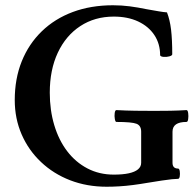

<svg xmlns="http://www.w3.org/2000/svg" viewBox="-20 -696 744 729"><path d="M385 13Q310 13 246.5 -11.5Q183 -36 135.5 -81Q88 -126 62 -186Q36 -246 36 -316Q36 -397 62.5 -463Q89 -529 138.5 -577Q188 -625 256.5 -650.5Q325 -676 409 -676Q442 -676 472.5 -672Q503 -668 537 -661Q566 -656 583 -653Q600 -650 614 -649Q625 -621 629.5 -583.5Q634 -546 634 -490Q634 -485 623 -482Q612 -479 601 -480Q590 -481 588 -486Q588 -530 566 -563Q544 -596 504.5 -614.5Q465 -633 412 -633Q340 -633 285 -597Q230 -561 199.5 -496Q169 -431 169 -344Q169 -278 186 -221Q203 -164 235 -122Q267 -80 312 -56.5Q357 -33 412 -33Q446 -33 469 -38Q492 -43 504 -53Q516 -63 516 -78V-196Q516 -219 498.5 -226Q481 -233 422 -233Q418 -233 416 -244Q414 -255 415.5 -266.5Q417 -278 422 -278Q458 -276 494 -275.5Q530 -275 565 -275Q596 -275 626.5 -275.5Q657 -276 688 -278Q693 -278 694.5 -266.5Q696 -255 694.5 -244Q693 -233 688 -233Q635 -233 635 -196V-78Q635 -56 656 -56Q661 -56 662.5 -46Q664 -36 662.5 -26.5Q661 -17 656 -17Q648 -17 632.5 -15.5Q617 -14 594.5 -10.5Q572 -7 541 -2Q512 3 485 6.5Q458 10 433 11.5Q408 13 385 13Z"/></svg>

Font: Junicode VF
Style: Regular
Weight: 400
Designer: Peter S. Baker
Version: Version 2.213